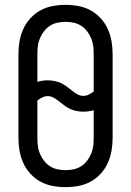

<svg xmlns="http://www.w3.org/2000/svg" viewBox="-20 -763 540 791"><path d="M250 8Q223 8 196.5 3Q170 -2 147 -14.5Q124 -27 105.5 -47Q87 -67 76 -91.5Q65 -116 60.5 -142Q56 -168 56 -195V-540Q56 -567 60.5 -593Q65 -619 76 -643.5Q87 -668 105.5 -688Q124 -708 147 -720.5Q170 -733 196.5 -738Q223 -743 250 -743Q277 -743 303.5 -738Q330 -733 353 -720.5Q376 -708 394.5 -688Q413 -668 424 -643.5Q435 -619 439.5 -593Q444 -567 444 -540V-195Q444 -168 439.5 -142Q435 -116 424 -91.5Q413 -67 394.5 -47Q376 -27 353 -14.5Q330 -2 303.5 3Q277 8 250 8ZM324 -368Q335 -368 346 -373.5Q357 -379 366 -386V-540Q366 -557 364 -573.5Q362 -590 355.5 -605.5Q349 -621 338.5 -634.5Q328 -648 314 -657Q300 -666 283.5 -669.5Q267 -673 250 -673Q233 -673 216.5 -669.5Q200 -666 186 -657Q172 -648 161.5 -634.5Q151 -621 144.5 -605.5Q138 -590 136 -573.5Q134 -557 134 -540V-426Q144 -429 155 -430.5Q166 -432 176 -432Q190 -432 203.5 -429.5Q217 -427 229.5 -421.5Q242 -416 253.5 -407.5Q265 -399 275.5 -390.5Q286 -382 298 -375Q310 -368 324 -368ZM250 -62Q267 -62 283.5 -65.5Q300 -69 314 -78Q328 -87 338.5 -100.5Q349 -114 355.5 -129.5Q362 -145 364 -161.5Q366 -178 366 -195V-309Q356 -306 345 -304.5Q334 -303 324 -303Q310 -303 296.5 -305.5Q283 -308 270.5 -313.5Q258 -319 246.5 -327.5Q235 -336 224.5 -344.5Q214 -353 202 -360Q190 -367 176 -367Q165 -367 154 -361.5Q143 -356 134 -349V-195Q134 -178 136 -161.5Q138 -145 144.5 -129.5Q151 -114 161.5 -100.5Q172 -87 186 -78Q200 -69 216.5 -65.5Q233 -62 250 -62Z"/></svg>

Font: Iosevka Fuck
Style: Regular
Weight: 400
Monospace: yes
Designer: Belleve Invis
Foundry: Belleve Invis
Version: Version 28.0.7; ttfautohint (v1.8.3)